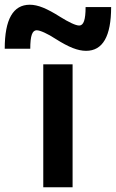

<svg xmlns="http://www.w3.org/2000/svg" viewBox="-102 -792 490 812"><path d="M81 0V-520H205V0ZM262 -577Q236 -577 205.5 -589Q175 -601 134 -627Q108 -644 86 -654Q64 -664 53 -664Q39 -664 32.5 -645.5Q26 -627 26 -586H-82Q-82 -772 24 -772Q50 -772 80.5 -759.5Q111 -747 152 -721Q179 -704 200.5 -694Q222 -684 233 -684Q247 -684 253.5 -703Q260 -722 260 -762H368Q368 -577 262 -577Z"/></svg>

Font: M PLUS 2 SemiBold
Style: Regular
Weight: 600
Designer: Coji Morishita
Foundry: UNDERFOREST DESIGN
Version: Version 1.001